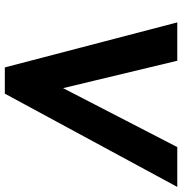

<svg xmlns="http://www.w3.org/2000/svg" viewBox="-0 -736 737 776"><g transform="rotate(90 368.0 -348.5)"><path d="M253 0 71 -697H226L351 -176H306L575 -697H736L359 0Z"/></g></svg>

Font: Hanken Grotesk ExtraBold
Style: Italic
Weight: 800
Italic angle: -8°
Designer: Alfredo Marco Pradil
Foundry: Hanken Design Co.
Version: Version 3.013